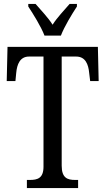

<svg xmlns="http://www.w3.org/2000/svg" viewBox="-20 -951 534 971"><path d="M205 -771H288C305 -816 344 -880 369 -918V-931H332C304 -898 270 -864 246 -826C222 -864 188 -898 160 -931H123V-918C148 -880 188 -816 205 -771ZM116 0H375V-41H360C322 -41 292 -50 292 -113V-665H365C412 -665 427 -626 431 -582L436 -541H479L475 -714H18L14 -541H58L62 -582C66 -626 81 -665 127 -665H200V-108C200 -49 169 -41 131 -41H116Z"/></svg>

Font: Noto Serif Tamil ExtraCondensed
Style: Italic
Weight: 400
Width: 2
Italic angle: -12°
Designer: Indian Type Foundry, Tom Grace, and the Monotype Design Team
Foundry: Monotype Imaging Inc.
Version: Version 2.003